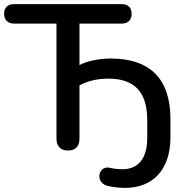

<svg xmlns="http://www.w3.org/2000/svg" viewBox="-23 -725 903 935"><path d="M586 190C721 190 807 102 807 -57V-146C807 -343 705 -440 517 -440C458 -440 398 -427 364 -408V-610H569C601 -610 618 -628 618 -658C618 -688 601 -705 569 -705H46C15 -705 -3 -688 -3 -658C-3 -628 15 -610 46 -610H252V-50C252 -13 272 8 308 8C345 8 364 -13 364 -50V-309C403 -331 451 -342 505 -342C629 -342 694 -280 694 -140V-53C694 47 650 99 574 99C551 99 532 97 511 92C457 80 438 161 497 179C522 186 557 190 586 190Z"/></svg>

Font: SN Pro Medium
Style: Regular
Weight: 500
Designer: Tobias Whetton
Foundry: Supernotes
Version: Version 1.003;Glyphs 3.3 (3324)